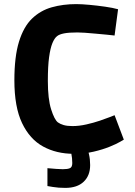

<svg xmlns="http://www.w3.org/2000/svg" viewBox="-20 -736 658 935"><path d="M298 179Q264 179 237.5 174.5Q211 170 211 170V83Q211 83 223.5 84Q236 85 253.5 86.5Q271 88 286 88Q309 88 320.5 83Q332 78 332 58Q332 35 327 9.5Q322 -16 321 -20L397 -40Q398 -39 403 -23.5Q408 -8 413.5 16Q419 40 419 68Q419 119 387.5 149Q356 179 298 179ZM339 13Q255 13 190 -22.5Q125 -58 87.5 -136.5Q50 -215 50 -345Q50 -460 72.5 -533Q95 -606 136 -645.5Q177 -685 232 -700.5Q287 -716 351 -716Q377 -716 415 -712.5Q453 -709 491.5 -703.5Q530 -698 555 -691L538 -563Q526 -565 501 -567Q476 -569 447 -572Q418 -575 393.5 -576.5Q369 -578 357 -578Q316 -578 292.5 -573.5Q269 -569 258 -560Q245 -550 235 -525.5Q225 -501 219 -457Q213 -413 213 -342Q213 -254 229 -203.5Q245 -153 262 -140Q273 -132 290 -127Q307 -122 333 -122Q365 -122 400.5 -130Q436 -138 467 -148.5Q498 -159 518 -167Q538 -175 538 -175L583 -56Q583 -56 565 -45.5Q547 -35 514 -21.5Q481 -8 436.5 2.5Q392 13 339 13Z"/></svg>

Font: Ruda SemiBold
Style: Bold
Weight: 900
Designer: Mariela Monsalve and Angelina Sanchez
Foundry: Mariela Monsalve and Angelina Sanchez
Version: Version 2.000